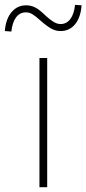

<svg xmlns="http://www.w3.org/2000/svg" viewBox="-66 -781 360 801"><path d="M98.6 -539.1H130.9V0H98.6ZM43 -758.8Q64.5 -758.8 82.5 -749Q100.6 -739.3 124 -715.8Q144.5 -697.3 158.7 -689Q172.9 -680.7 186.5 -680.7Q211.9 -680.7 227.5 -701.7Q243.2 -722.7 247.1 -760.7L274.4 -758.8Q270.5 -708 247.1 -679.7Q223.6 -651.4 186.5 -651.4Q166 -651.4 147 -662.1Q127.9 -672.9 101.6 -696.3Q82 -713.9 69.3 -721.7Q56.6 -729.5 42 -729.5Q16.6 -729.5 1 -708.5Q-14.6 -687.5 -18.6 -649.4L-45.9 -651.4Q-42 -701.2 -18.1 -730Q5.9 -758.8 43 -758.8Z"/></svg>

Font: Min Sans VF VF
Style: Regular
Weight: 400
Designer: Jinseong-Kim, NotoSansCJK, Nunito
Foundry: Jinseong-Kim
Version: Version 1.420;Glyphs 3.1.2 (3151)